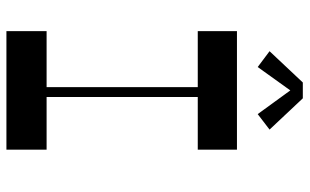

<svg xmlns="http://www.w3.org/2000/svg" viewBox="-198 -742 940 583"><g transform="rotate(90 271.5 -450.0)"><path d="M254 -862 326 -763 373 -799 278 -900H230L135 -799L183 -763ZM434 -581V-700H74V-581H244V-122H74V0H434V-122H274V-581Z"/></g></svg>

Font: Space Cowgirl Medium
Style: Regular
Weight: 600
Designer: Valery Marier
Foundry: Valery Marier
Version: Version 1.000;hotconv 1.0.109;makeotfexe 2.5.65596